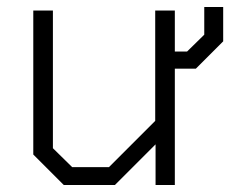

<svg xmlns="http://www.w3.org/2000/svg" viewBox="-20 -528 670 548"><path d="M617 -508V-410L539 -332H479V0H424V-116L308 0H162L75 -87V-498H131V-105L186 -51H291L423 -183V-498H479V-381H514L563 -429V-508Z"/></svg>

Font: Chakra Petch Light
Style: Regular
Weight: 300
Designer: Katatrad Aksorn Co.,Ltd.
Foundry: Cadson Demak Co.,Ltd.
Version: Version 1.000; ttfautohint (v1.6)